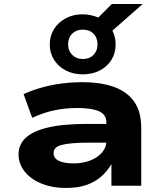

<svg xmlns="http://www.w3.org/2000/svg" viewBox="-20 -922 812 953"><path d="M308 11Q239 11 185.5 -11Q132 -33 102 -71Q72 -109 72 -156Q72 -203 106 -236.5Q140 -270 215.5 -288.5Q291 -307 415 -307H531V-214H425Q374 -214 340 -211Q306 -208 285.5 -202.5Q265 -197 255.5 -187Q246 -177 246 -162Q246 -136 272.5 -123.5Q299 -111 346 -111Q390 -111 427 -125Q464 -139 486 -164.5Q508 -190 508 -221V-314Q508 -354 471 -370Q434 -386 364 -386Q305 -386 250 -374.5Q195 -363 140 -337L97 -455Q142 -475 189 -488Q236 -501 286 -507.5Q336 -514 389 -514Q481 -514 546 -490.5Q611 -467 646 -417.5Q681 -368 681 -286V0H533V-106H532Q511 -70 480.5 -44Q450 -18 408 -3.5Q366 11 308 11ZM391 -553Q343 -553 306 -572.5Q269 -592 248 -625.5Q227 -659 227 -701Q227 -744 248 -777.5Q269 -811 306 -831Q343 -851 391 -851Q412 -851 431.5 -846.5Q451 -842 468 -835L535 -902H688L538 -770Q545 -756 549.5 -738.5Q554 -721 554 -701Q554 -659 533.5 -625.5Q513 -592 476 -572.5Q439 -553 391 -553ZM391 -629Q424 -629 444 -649.5Q464 -670 464 -701Q464 -735 444 -755Q424 -775 391 -775Q359 -775 338.5 -755Q318 -735 318 -701Q318 -670 338.5 -649.5Q359 -629 391 -629Z"/></svg>

Font: Nunito Sans 7pt Expanded ExtraBold
Style: Regular
Weight: 800
Width: 7
Designer: Vernon Adams
Foundry: Vernon Adams
Version: Version 3.101;gftools[0.9.27]